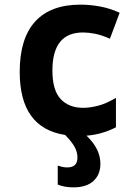

<svg xmlns="http://www.w3.org/2000/svg" viewBox="-20 -576 603 828"><path d="M297 232Q275 232 258 228.5Q241 225 229 220V138Q237 141 247.5 143.5Q258 146 270 146Q314 146 314 104Q314 80 302 58Q290 36 261 6Q65 -24 65 -266Q65 -410 131.5 -483Q198 -556 327 -556Q368 -556 411.5 -548Q455 -540 496 -521L454 -409Q418 -425 389.5 -430.5Q361 -436 338 -436Q206 -436 206 -272Q206 -187 241.5 -149Q277 -111 339 -111Q368 -111 403 -120Q438 -129 480 -154V-27Q446 -10 414.5 -1.5Q383 7 353 9Q413 66 413 130Q413 177 383 204.5Q353 232 297 232Z"/></svg>

Font: Noto Sans Mono SemiCondensed
Style: Bold
Weight: 700
Width: 4
Designer: Monotype Design Team
Foundry: Monotype Imaging Inc.
Version: Version 2.014